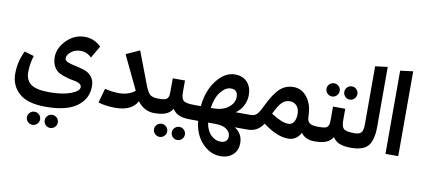

<svg xmlns="http://www.w3.org/2000/svg" viewBox="-89 -1107 3807 1732"><g transform="rotate(10 1815.0 -241.0)"><path d="M464 -349Q464 -327 492.5 -315.5Q521 -304 562 -296Q603 -288 644 -275Q685 -262 713.5 -228Q742 -194 742 -140Q742 -26 647.5 44Q553 114 361 114Q194 114 117 44.5Q40 -25 40 -133Q40 -244 90 -344L177 -318Q153 -242 153 -166Q153 -94 202.5 -57.5Q252 -21 372 -21Q490 -21 566.5 -49.5Q643 -78 643 -115Q643 -135 622.5 -147Q602 -159 571 -163.5Q540 -168 504 -178.5Q468 -189 437 -204Q406 -219 385.5 -255Q365 -291 365 -343Q365 -426 436 -497.5Q507 -569 603 -569Q688 -569 752 -506L688 -395Q643 -438 587 -438Q537 -438 500.5 -409.5Q464 -381 464 -349ZM272 175Q297 175 315 192.5Q333 210 333 235Q333 260 315 277.5Q297 295 272 295Q248 295 230 277.5Q212 260 212 235Q212 210 230 192.5Q248 175 272 175ZM392.5 192.5Q410 175 435 175Q460 175 477.5 192.5Q495 210 495 235Q495 260 477.5 277.5Q460 295 435 295Q410 295 392.5 277.5Q375 260 375 235Q375 210 392.5 192.5Z M1346 -135 1355 -63 1335 0Q1289 0 1248 -22.5Q1207 -45 1183 -82Q1132 14 981 14Q895 14 825 -7L862 -139Q930 -122 991 -122Q1078 -122 1138 -169L990 -479L1114 -535L1223 -248Q1248 -179 1271.5 -157Q1295 -135 1346 -135Z M1681 -135 1690 -62 1670 0Q1607 0 1567.5 -15Q1528 -30 1503 -68Q1478 -30 1439 -15Q1400 0 1335 0L1315 -62L1347 -135Q1384 -135 1404.5 -139Q1425 -143 1434.5 -156.5Q1444 -170 1445.5 -184Q1447 -198 1447 -230V-338H1559V-231Q1559 -173 1581 -154Q1603 -135 1681 -135ZM1420 83Q1445 83 1463 100.5Q1481 118 1481 143Q1481 168 1463 185.5Q1445 203 1420 203Q1396 203 1378 185.5Q1360 168 1360 143Q1360 118 1378 100.5Q1396 83 1420 83ZM1540.5 100.5Q1558 83 1583 83Q1608 83 1625.5 100.5Q1643 118 1643 143Q1643 168 1625.5 185.5Q1608 203 1583 203Q1558 203 1540.5 185.5Q1523 168 1523 143Q1523 118 1540.5 100.5Z M2195 -62 2175 0H2075Q2148 47 2148 131Q2148 201 2103.5 240Q2059 279 1993 279Q1897 279 1824 201Q1751 123 1739 0H1670L1650 -61L1681 -135H1740Q1753 -277 1827.5 -373.5Q1902 -470 1995 -470Q2067 -470 2108 -425.5Q2149 -381 2149 -306Q2149 -258 2125.5 -211.5Q2102 -165 2059 -135H2187ZM1980 -339Q1932 -339 1888.5 -285Q1845 -231 1831 -135H1859Q1938 -135 1991 -175Q2044 -215 2044 -273Q2044 -339 1980 -339ZM1971 150Q2002 150 2019 134Q2036 118 2036 93Q2036 51 1999.5 25.5Q1963 0 1899 0H1830Q1842 73 1881.5 111.5Q1921 150 1971 150Z M2814 -135 2823 -64 2803 0Q2721 0 2680 -56Q2641 17 2564 17Q2463 17 2335 -79Q2282 0 2195 0H2175L2155 -61L2186 -135H2201Q2230 -135 2251 -154Q2272 -173 2300 -233Q2357 -352 2409.5 -401Q2462 -450 2535 -450Q2610 -450 2660 -386Q2710 -322 2712 -218Q2712 -169 2735.5 -152Q2759 -135 2814 -135ZM2544 -115Q2575 -115 2593.5 -142.5Q2612 -170 2612 -214Q2612 -264 2587.5 -291Q2563 -318 2523 -318Q2484 -318 2453.5 -289Q2423 -260 2385 -180Q2483 -115 2544 -115Z M2889 -426Q2865 -426 2847 -444Q2829 -462 2829 -487Q2829 -512 2847 -529.5Q2865 -547 2889 -547Q2914 -547 2932 -529.5Q2950 -512 2950 -487Q2950 -462 2932 -444Q2914 -426 2889 -426ZM3094.5 -444Q3077 -426 3052 -426Q3027 -426 3009.5 -444Q2992 -462 2992 -487Q2992 -512 3009.5 -529.5Q3027 -547 3052 -547Q3077 -547 3094.5 -529.5Q3112 -512 3112 -487Q3112 -462 3094.5 -444ZM3149 -135 3158 -62 3138 0Q3075 0 3035.5 -15Q2996 -30 2971 -68Q2946 -30 2907 -15Q2868 0 2803 0L2783 -62L2815 -135Q2852 -135 2872.5 -139Q2893 -143 2902.5 -156.5Q2912 -170 2913.5 -184Q2915 -198 2915 -230V-338H3027V-231Q3027 -173 3049 -154Q3071 -135 3149 -135Z M3138 0 3118 -62 3149 -135Q3191 -135 3208.5 -155Q3226 -175 3226 -230V-762L3339 -776V-229Q3339 -105 3294.5 -52.5Q3250 0 3138 0Z M3572 0H3455V-762L3572 -777Z"/></g></svg>

Font: FiraGO SemiBold
Style: Regular
Weight: 600
Designer: bBox Type
Foundry: bBox Type GmbH
Version: Version 1.001;PS 001.001;hotconv 1.0.88;makeotf.lib2.5.64775